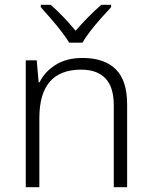

<svg xmlns="http://www.w3.org/2000/svg" viewBox="-20 -785 636 805"><path d="M326 -542Q417 -542 465 -495Q513 -448 513 -348V0H457V-344Q457 -420 422 -456.5Q387 -493 320 -493Q145 -493 145 -290V0H88V-532H134L142 -440H146Q167 -484 213 -513Q259 -542 326 -542ZM270 -606Q257 -628 236 -655Q215 -682 192 -708.5Q169 -735 151 -755V-765H192Q219 -742 246.5 -713Q274 -684 297 -656Q321 -684 349.5 -713Q378 -742 405 -765H446V-755Q427 -735 403.5 -708.5Q380 -682 359 -655Q338 -628 326 -606Z"/></svg>

Font: Noto Sans Canadian Aboriginal Light
Style: Regular
Weight: 300
Designer: Monotype Design Team, Typotheque's Kevin King
Foundry: Monotype Imaging Inc.
Version: Version 2.004; ttfautohint (v1.8.4.7-5d5b)